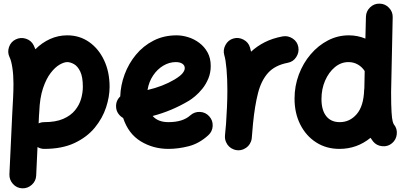

<svg xmlns="http://www.w3.org/2000/svg" viewBox="-20 -759 2242 1065"><path d="M103 285.6Q72.3 284.2 51.8 261.2Q31.2 238.3 32.2 208L47.9 -127.9Q50.8 -175.8 52.7 -217Q54.7 -258.3 54.7 -294.4Q54.7 -342.8 48.6 -383.1Q42.5 -423.3 33.2 -441.4Q20 -468.8 30 -498Q40 -527.3 67.4 -540.5Q94.7 -553.7 124 -544.2Q153.3 -534.7 167 -507.3Q171.9 -497.1 176.3 -485.8Q212.9 -522.5 257.8 -542.7Q302.7 -563 353 -563Q421.4 -563 474.4 -525.9Q527.3 -488.8 557.6 -424.3Q587.9 -359.9 587.9 -277.3Q587.9 -223.1 568.4 -163.3Q548.8 -103.5 505.9 -51Q462.9 1.5 393.6 34.2Q324.2 66.9 225.1 66.9Q205.6 66.9 188 56.6L180.7 214.8Q179.2 245.6 156.2 266.1Q133.3 286.6 103 285.6ZM196.3 -119.1 194.3 -74.7Q209 -81.5 225.1 -81.5Q289.1 -81.5 330.6 -99.6Q372.1 -117.7 396 -147Q419.9 -176.3 429.7 -210.4Q439.5 -244.6 439.5 -277.3Q439.5 -333 425 -362.5Q410.6 -392.1 390.4 -403.3Q370.1 -414.6 353 -414.6Q335.4 -414.6 310.5 -400.4Q285.6 -386.2 261 -354.2Q236.3 -322.3 218.5 -269.3Q200.7 -216.3 197.8 -139.2Q197.8 -135.3 197.3 -131.3Q196.8 -124 196.3 -119.1Z M1135.3 -8.8Q1085 37.1 1026.9 52Q968.8 66.9 914.1 66.9Q829.6 66.9 760.7 24.9Q691.9 -17.1 663.1 -104.5Q647 -113.3 636 -129.2Q625 -145 624 -165Q621.6 -199.7 647 -224.1Q648.9 -285.6 671.1 -345.9Q693.4 -406.2 733.9 -455.3Q774.4 -504.4 831.5 -533.7Q888.7 -563 959.5 -563Q990.7 -563 1023.9 -552.7Q1057.1 -542.5 1085.4 -521.2Q1113.8 -500 1131.3 -468.3Q1148.9 -436.5 1148.9 -393.1Q1148.9 -355 1135.5 -323Q1122.1 -291 1102.3 -266.6Q1082.5 -242.2 1062.5 -225.6Q1042.5 -209 1028.8 -200.7Q980.5 -171.9 929.9 -150.6Q879.4 -129.4 826.7 -115.7Q856.4 -81.5 914.1 -81.5Q994.1 -81.5 1035.6 -119.1Q1058.6 -139.6 1089.4 -138.2Q1120.1 -136.7 1140.6 -113.8Q1161.1 -91.3 1159.7 -60.3Q1158.2 -29.3 1135.3 -8.8ZM955.1 -414.6Q918.9 -414.6 885.7 -394.8Q852.5 -375 829.1 -340.1Q805.7 -305.2 798.3 -259.8Q882.8 -279.3 947.3 -317.4Q980.5 -337.4 992.7 -352.8Q1004.9 -368.2 1004.9 -380.9Q1004.9 -396.5 991.5 -405.5Q978 -414.6 955.1 -414.6Z M1294.9 74.2Q1285.2 73.2 1276.4 69.8Q1246.6 58.6 1233.9 29.3Q1226.1 11.7 1228 -7.3Q1228.5 -10.7 1228.5 -14.6Q1230 -28.8 1231.2 -43.7Q1232.4 -58.6 1233.9 -73.2Q1236.8 -116.2 1239 -164.6Q1241.2 -212.9 1241.2 -259.8Q1241.2 -320.8 1236.6 -374.5Q1231.9 -428.2 1224.1 -453.1Q1215.8 -481.9 1230.7 -509.5Q1245.6 -537.1 1274.4 -545.4Q1303.2 -553.7 1330.8 -539.1Q1358.4 -524.4 1366.7 -495.6Q1370.1 -484.4 1372.6 -472.2Q1404.8 -502.4 1447.8 -524.4Q1490.7 -546.4 1547.4 -557.1Q1577.1 -562.5 1603.3 -545.4Q1629.4 -528.3 1634.8 -498Q1640.1 -468.3 1623 -442.1Q1606 -416 1575.7 -410.6Q1505.4 -397 1467.3 -355Q1429.2 -313 1411.1 -242.4Q1393.1 -171.9 1383.3 -72.3Q1380.4 -29.3 1376.5 7.3Q1375.5 17.1 1372.1 25.9Q1360.8 55.7 1331.5 68.4Q1314 76.2 1294.9 74.2Z M1914.6 -563Q1963.4 -563 2006.8 -544.9L2009.8 -666.5Q2010.7 -696.8 2033 -718.3Q2055.2 -739.7 2085.9 -738.8Q2116.2 -738.3 2137.7 -715.8Q2159.2 -693.4 2158.2 -663.1L2149.4 -248.5Q2149.4 -173.3 2151.9 -136.5Q2154.3 -99.6 2158 -86.4Q2161.6 -73.2 2164.6 -69.3Q2184.1 -45.9 2180.9 -14.9Q2177.7 16.1 2154.3 35.6Q2130.9 55.2 2099.6 52Q2068.4 48.8 2049.3 25.4Q2041.5 15.6 2035.2 5.4Q1960 66.9 1862.8 66.9Q1790 66.9 1733.9 31Q1677.7 -4.9 1645.8 -67.9Q1613.8 -130.9 1613.8 -211.9Q1613.8 -282.2 1637.7 -345.7Q1661.6 -409.2 1703.4 -458Q1745.1 -506.8 1799.3 -534.9Q1853.5 -563 1914.6 -563ZM1763.2 -209.5Q1763.2 -147.9 1789.6 -114.7Q1815.9 -81.5 1864.7 -81.5Q1920.4 -81.5 1958.7 -126Q1997.1 -170.4 2000 -261.2Q2000 -265.6 2001 -269.5L2002.9 -364.7Q1988.8 -387.2 1965.3 -400.9Q1941.9 -414.6 1912.6 -414.6Q1871.6 -414.6 1837.6 -386.5Q1803.7 -358.4 1783.4 -312Q1763.2 -265.6 1763.2 -209.5Z"/></svg>

Font: Mikhak-FD ExtraBold
Style: Regular
Weight: 800
Designer: Amin Abedi
Version: Version 3.2